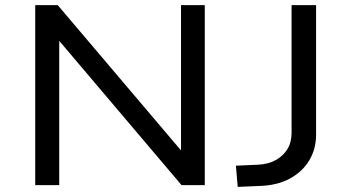

<svg xmlns="http://www.w3.org/2000/svg" viewBox="-20 -725 1377 752"><path d="M118 0V-705H206L688 -137H689V-705H782V0H691L212 -565V0ZM911 7 904 -76 992 -80Q1030 -82 1059 -97.5Q1088 -113 1105 -140Q1122 -167 1122 -204V-705H1218V-198Q1218 -141 1191 -96.5Q1164 -52 1116 -26Q1068 0 1004 3Z"/></svg>

Font: Nunito Sans 7pt SemiExpanded
Style: Regular
Weight: 400
Width: 6
Designer: Vernon Adams
Foundry: Vernon Adams
Version: Version 3.101;gftools[0.9.27]